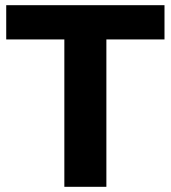

<svg xmlns="http://www.w3.org/2000/svg" viewBox="-20 -720 658 740"><path d="M228 0H390V-568H614V-700H4V-568H228Z"/></svg>

Font: AWKNG-Font
Style: Bold
Weight: 700
Designer: Awakening Church
Foundry: Awakening Church
Version: Version 1.700;PS 001.700;hotconv 1.0.88;makeotf.lib2.5.64775